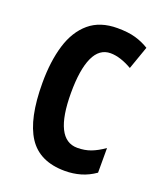

<svg xmlns="http://www.w3.org/2000/svg" viewBox="-111 -626 599 710"><g transform="rotate(20 189.0 -271.5)"><path d="M227 10Q127 10 82.5 -58.5Q38 -127 38 -268Q38 -353 57.5 -417Q77 -481 119.5 -517Q162 -553 230 -553Q273 -553 302 -544.5Q331 -536 355 -521L323 -430Q276 -457 238 -457Q194 -457 172 -409Q150 -361 150 -269Q150 -86 241 -86Q270 -86 294 -95Q318 -104 345 -123V-26Q318 -7 288.5 1.5Q259 10 227 10Z"/></g></svg>

Font: Noto Sans Sinhala ExtraCondensed SemiBold
Style: Regular
Weight: 600
Width: 2
Designer: Jelle Bosma - Monotype Design Team
Foundry: Monotype Imaging Inc.
Version: Version 2.006; ttfautohint (v1.8.4.7-5d5b)